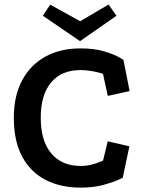

<svg xmlns="http://www.w3.org/2000/svg" viewBox="-20 -828 648 868"><path d="M445.8 -493.2Q443.2 -495.5 427.9 -499.5Q412.5 -503.5 390.4 -507.4Q368.2 -511.2 344.5 -511.2Q257.2 -511.2 210.8 -455Q164.2 -398.8 164.2 -295.8Q164.2 -190.8 211.9 -134.2Q259.5 -77.8 344.5 -77.8Q369.5 -77.8 391.5 -83.1Q413.5 -88.5 428 -94.6Q442.5 -100.8 445.8 -101.8L467 -189.2L565 -166.5L534.8 -24.2Q534.8 -24.2 510.4 -13.2Q486 -2.2 443.4 9Q400.8 20.2 344.5 20.2Q254.8 20.2 186.8 -14.4Q118.8 -49 80.6 -119.2Q42.5 -189.5 42.5 -295.8Q42.5 -394.2 79.6 -464.1Q116.8 -534 184.5 -571.6Q252.2 -609.2 343.5 -609.2Q406.5 -609.2 450 -596.1Q493.5 -583 515.8 -570.5Q538 -558 538 -557.8L566 -416.2L467.2 -394.5ZM341.8 -642 173.8 -756.8 206.8 -807 342.5 -732 470.8 -807.5 506.5 -756.8Z"/></svg>

Font: Podkova VF Beta
Style: Regular
Weight: 400
Designer: Ilya Yudin
Foundry: Cyreal (www.cyreal.org)
Version: Version 2.100